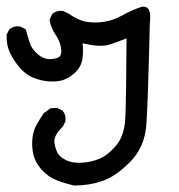

<svg xmlns="http://www.w3.org/2000/svg" viewBox="-20 -243 540 580"><path d="M203.6 317.4Q197.3 315.9 190.7 314.2Q184.1 312.5 177.5 310.5Q170.9 308.6 164.6 306.4Q158.2 304.2 152.3 301.8Q139.2 296.9 127.9 289.1Q116.7 281.2 106.4 270.5Q100.1 263.2 95 255.6Q89.8 248 86.2 239.7Q82.5 231.4 80.6 223.1Q75.2 197.8 78.1 173.3Q81.1 149.4 91.3 132.3Q100.6 116.2 111.3 100.1L111.8 99.6L112.8 98.6L131.3 85L132.8 84H134.3L150.9 83H152.3L153.8 83.5L167.5 90.3L168.9 90.8L169.4 91.8Q180.2 104.5 177.7 122.6V124L177.2 124.5L170.4 138.2L169.9 139.2L168.9 140.1Q141.1 167 144.5 189Q146.5 200.7 149.7 209.5Q152.8 218.3 156.7 223.6Q161.1 229 167.7 233.6Q174.3 238.3 182.6 242.2Q199.2 250 226.6 248.5Q254.4 247.1 279.8 236.8Q305.2 226.6 330.6 196.8Q355.5 167.5 358.4 115.7Q361.3 63.5 362.3 -127Q336.9 -117.2 312.5 -108.9Q284.7 -99.1 229.5 -112.3Q231.9 -88.9 229.5 -68.4Q228 -55.2 222.2 -43.9Q216.3 -32.7 206.5 -23.4Q200.2 -17.6 193.6 -12.9Q187 -8.3 180.2 -5.1Q173.3 -2 166.5 0Q146 4.9 123 2.4Q100.1 0 79.1 -8.8Q58.1 -17.6 40.5 -37.6Q23.4 -57.1 11.2 -81.5Q-1 -106 0 -136.7V-138.2L0.5 -139.2L7.3 -152.8L7.8 -154.3L8.8 -154.8Q21.5 -165.5 39.6 -163.1H41L41.5 -162.6L55.2 -155.8L57.6 -154.3L58.6 -151.9Q64 -131.3 70.3 -112.3Q76.2 -94.2 95.7 -78.1Q114.3 -62.5 135.7 -64.5Q146.5 -65.4 153.1 -68.1Q159.7 -70.8 162.1 -74.7Q167.5 -84 163.6 -102.1Q159.7 -121.6 147.5 -138.7Q134.3 -157.7 129.9 -181.6V-183.6L130.4 -185.1L137.2 -199.7L137.7 -201.2L139.2 -202.1Q152.8 -212.4 169.9 -210H170.4L171.4 -209.5L186 -202.6L186.5 -202.1H187Q216.3 -181.2 241.2 -177.2Q266.6 -172.9 294.4 -177.2Q322.3 -181.6 348.1 -195.8Q375.5 -211.4 404.3 -221.2Q411.1 -223.6 416.5 -222.7Q438.5 -219.7 432.6 -174.3Q426.8 73.7 421.9 136.7Q420.4 152.8 416.7 168Q413.1 183.1 407 196.8Q400.9 210.4 392.3 222.9Q383.8 235.4 373 246.1Q329.6 290 289.6 303.7Q250 317.4 205.1 317.4H204.6Z"/></svg>

Font: NaikaiFont
Style: SemiBold
Weight: 600
Version: Version 1.89